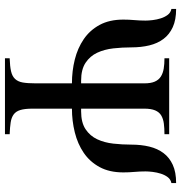

<svg xmlns="http://www.w3.org/2000/svg" viewBox="2 -732 730 774"><g transform="rotate(90 367.0 -345.0)"><path d="M718 -671Q703 -668 694 -656Q685 -644 680 -628Q675 -612 673 -595.5Q671 -579 671 -567Q671 -544 673 -522Q675 -500 675 -477Q675 -421 653.5 -381.5Q632 -342 596 -317.5Q560 -293 513.5 -281.5Q467 -270 418 -270V-111Q418 -80 423.5 -62Q429 -44 441.5 -35Q454 -26 473.5 -23Q493 -20 521 -19V0H215V-19Q247 -20 267 -24.5Q287 -29 298 -40.5Q309 -52 312.5 -71.5Q316 -91 316 -124V-270Q266 -270 220 -281.5Q174 -293 138 -317.5Q102 -342 80.5 -381.5Q59 -421 59 -477Q59 -500 61 -522Q63 -544 63 -567Q63 -579 61 -595.5Q59 -612 54 -628Q49 -644 40 -656Q31 -668 16 -671V-690Q60 -690 89.5 -676.5Q119 -663 137 -639Q155 -615 163 -582Q171 -549 171 -509Q171 -473 175 -437Q179 -401 192.5 -372Q206 -343 233 -325Q260 -307 305 -307H316V-562Q316 -588 309 -604Q302 -620 288.5 -628.5Q275 -637 256.5 -640Q238 -643 215 -643V-662H521V-643Q497 -643 478 -640.5Q459 -638 445.5 -630Q432 -622 425 -605.5Q418 -589 418 -562V-307H429Q474 -307 501 -325Q528 -343 541.5 -372Q555 -401 559 -437Q563 -473 563 -509Q563 -549 571 -582Q579 -615 597 -639Q615 -663 644.5 -676.5Q674 -690 718 -690Z"/></g></svg>

Font: STIXGeneralUnicodeRegular
Style: Regular
Weight: 400
Designer: MicroPress Inc., with final additions and corrections provided by Coen Hoffman, Elsevier (retired)
Version: Version 1.1.0